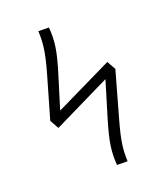

<svg xmlns="http://www.w3.org/2000/svg" viewBox="-188 -829 802 923"><g transform="rotate(-30 213.5 -368.0)"><path d="M394 -452 81 -363 164 -525C212 -620 227 -665 234 -736L181 -746C173 -687 163 -647 114 -546L15 -344L32 -295L345 -385L257 -211C210 -116 194 -71 187 0L240 10C248 -49 259 -89 308 -190L411 -404Z"/></g></svg>

Font: FiraGO Light
Style: Regular
Weight: 300
Designer: bBox Type
Foundry: bBox Type GmbH
Version: Version 1.001;PS 001.001;hotconv 1.0.88;makeotf.lib2.5.64775